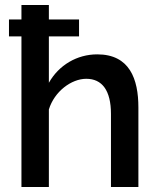

<svg xmlns="http://www.w3.org/2000/svg" viewBox="-20 -750 637 770"><path d="M370 -532C289 -532 216 -489 176 -418V-604H297V-672H176V-730H66V-672H16V-604H66V0H176V-311C198 -383 266 -434 326 -434C389 -434 425 -388 425 -293V0H535V-319C535 -433 500 -532 370 -532Z"/></svg>

Font: FIGSv2-sans-serif SemiBold
Style: Regular
Weight: 600
Designer: Matt McInerney, Pablo Impallari, Rodrigo Fuenzalida,Mirko Velimirovic
Foundry: Matt McInerney, Pablo Impallari, Rodrigo Fuenzalida
Version: Version 4.021;hotconv 1.0.109;makeotfexe 2.5.65596